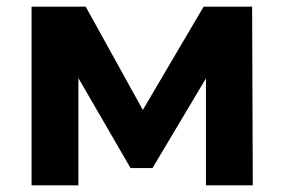

<svg xmlns="http://www.w3.org/2000/svg" viewBox="-20 -558 855 578"><path d="M741 0 739 -538H593L410 -227L238 -538H75V0H216V-323L373 -52H439L600 -322V0Z"/></svg>

Font: AWKNG-Font
Style: Bold
Weight: 700
Designer: Awakening Church
Foundry: Awakening Church
Version: Version 1.700;PS 001.700;hotconv 1.0.88;makeotf.lib2.5.64775